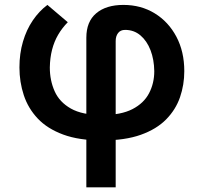

<svg xmlns="http://www.w3.org/2000/svg" viewBox="-20 -573 846 797"><path d="M338.4 204.5V-416.5Q338.4 -483.3 379.4 -517.9Q420.5 -552.6 492.2 -552.6Q565.3 -552.6 622.3 -517.6Q679.3 -482.6 712.2 -420.6Q745 -358.7 745 -277.7Q745 -221.2 727.3 -169.6Q709.5 -117.9 669.7 -77.4Q630 -36.9 564.5 -13.5Q498.9 9.9 404.1 9.9Q308.2 9.9 242.4 -14.4Q176.5 -38.7 136.5 -81.1Q96.6 -123.6 78.7 -178.1Q60.7 -232.6 60.7 -293Q60.7 -350.9 75.3 -400.2Q89.8 -449.6 116.1 -488.3Q142.4 -527 176.8 -552.6L261.4 -480.8Q237.9 -457 221.4 -428.8Q204.9 -400.6 196.2 -366.8Q187.5 -333.1 186.8 -293Q186.8 -239 206.9 -194.1Q226.9 -149.1 274.3 -122.3Q321.7 -95.5 404.1 -95.5Q482.2 -95.5 529.7 -120Q577.1 -144.5 598.7 -185.9Q620.4 -227.3 620.4 -277.7Q619.7 -326 604.8 -364.7Q589.8 -403.4 563 -426.1Q536.2 -448.9 499.3 -448.9Q480.1 -448.9 470.2 -435.9Q460.2 -422.9 460.2 -402.7V204.5Z"/></svg>

Font: InterMG SemiBold
Style: Regular
Weight: 600
Designer: Rasmus Andersson
Foundry: rsms
Version: Version 3.019;December 26, 2023;FontCreator 15.0.0.2955 64-b